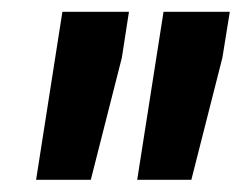

<svg xmlns="http://www.w3.org/2000/svg" viewBox="-20 -770 399 317"><path d="M181.2 -674.8 129.9 -473.1H39.6L83 -750.5H192.9ZM347.2 -674.8 295.9 -473.1H206.5L250 -750.5H359.4Z"/></svg>

Font: TypoPRO Roboto
Style: Italic
Weight: 900
Italic angle: -12°
Designer: Google
Version: Version 2.136; 2016